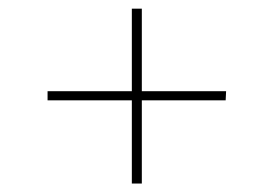

<svg xmlns="http://www.w3.org/2000/svg" viewBox="-20 -582 629 442"><path d="M283.5 -159.5V-351H89.5V-372H283.5V-562H306.5V-372H500.5L499.5 -351H306.5V-159.5Z"/></svg>

Font: Hepta Slab ExtraLight
Style: Regular
Weight: 200
Designer: Michael LaGattuta
Foundry: Michael LaGattuta
Version: Version 1.100